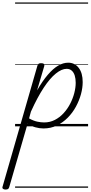

<svg xmlns="http://www.w3.org/2000/svg" viewBox="-123 -1030 738 1565"><path d="M-78 515Q-92 515 -99 508.5Q-106 502 -102 491L182 -495Q186 -506 192 -510.5Q198 -515 212 -515Q228 -515 234.5 -509.5Q241 -504 238 -492L179 -293Q224 -371 267 -421Q310 -471 351 -495Q392 -519 433 -519Q486 -519 518.5 -477Q551 -435 551 -361Q551 -314 537 -262.5Q523 -211 496 -161Q469 -111 429.5 -71Q390 -31 340.5 -7Q291 17 231 17Q199 17 165 7.5Q131 -2 102 -22L-48 496Q-51 506 -57.5 510.5Q-64 515 -78 515ZM114 -65Q150 -45 180.5 -38.5Q211 -32 237 -32Q284 -32 324 -52.5Q364 -73 395.5 -107.5Q427 -142 449 -184.5Q471 -227 482.5 -271.5Q494 -316 494 -355Q494 -389 486 -414.5Q478 -440 461.5 -454.5Q445 -469 420 -469Q380 -469 332 -430.5Q284 -392 233 -314.5Q182 -237 129 -120ZM0 490H595V500H0ZM0 -20H595V0H0ZM0 -505H595V-500H0ZM0 -1010H595V-1000H0Z"/></svg>

Font: Playwrite AU QLD Guides
Style: Regular
Weight: 400
Designer: Veronika Burian, José Scaglione
Foundry: TypeTogether
Version: Version 1.003